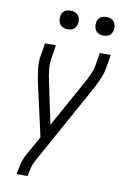

<svg xmlns="http://www.w3.org/2000/svg" viewBox="-101 -791 701 1056"><g transform="rotate(10 250.0 -263.5)"><path d="M69 205 70 198Q75 171 81.5 144Q88 117 102 92L163 -17L144 -102L96 -315Q93 -332 90 -349.5Q87 -367 85 -384.5Q83 -402 83 -420Q83 -438 86 -457L98 -530H159L147 -457Q142 -423 145.5 -390.5Q149 -358 156 -327L205 -94L342 -342Q350 -356 357.5 -369.5Q365 -383 371.5 -397.5Q378 -412 383.5 -427Q389 -442 392 -457L404 -530H465L453 -457Q450 -438 444 -420Q438 -402 430 -384.5Q422 -367 413.5 -349.5Q405 -332 395 -315L155 119Q145 138 140 158Q135 178 131 198L130 205ZM406 -628Q394 -628 382.5 -632.5Q371 -637 364 -646Q357 -655 355 -667.5Q353 -680 355 -693Q356 -701 360.5 -709.5Q365 -718 372.5 -723Q380 -728 389 -730Q398 -732 406 -732Q419 -732 430.5 -727.5Q442 -723 449 -714Q456 -705 458 -692.5Q460 -680 458 -667Q456 -659 451.5 -650.5Q447 -642 439.5 -637Q432 -632 423.5 -630Q415 -628 406 -628ZM206 -628Q194 -628 182.5 -632.5Q171 -637 164 -646Q157 -655 155 -667.5Q153 -680 155 -693Q156 -701 160.5 -709.5Q165 -718 172.5 -723Q180 -728 189 -730Q198 -732 206 -732Q219 -732 230.5 -727.5Q242 -723 249 -714Q256 -705 258 -692.5Q260 -680 258 -667Q256 -659 251.5 -650.5Q247 -642 239.5 -637Q232 -632 223.5 -630Q215 -628 206 -628Z"/></g></svg>

Font: Iosevka Curly Light Oblique
Style: Regular
Weight: 300
Italic angle: -9°
Monospace: yes
Designer: Belleve Invis
Foundry: Belleve Invis
Version: Version 11.1.0; ttfautohint (v1.8.3)